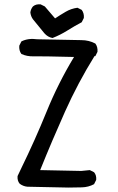

<svg xmlns="http://www.w3.org/2000/svg" viewBox="-20 -848 540 880"><path d="M293.9 11.7 105.5 7.8Q85.9 5.9 70.3 -5.9Q58.6 -19.5 60.5 -41L78.1 -78.1Q140.6 -206.1 193.4 -335.9Q246.1 -465.8 319.3 -586.9Q164.1 -590.8 133.8 -589.8Q103.5 -588.9 78.1 -600.6Q66.4 -616.2 68.4 -638.7L78.1 -658.2Q109.4 -673.8 150.4 -668L352.5 -664.1Q387.7 -664.1 417 -648.4Q428.7 -632.8 426.8 -610.4L417 -590.8H413.1Q336.9 -467.8 277.8 -335.9Q218.8 -204.1 164.1 -68.4L352.5 -64.5L391.6 -68.4L411.1 -58.6Q422.9 -44.9 420.9 -23.4L411.1 -3.9Q385.7 9.8 355.5 10.7Q325.2 11.7 293.9 11.7ZM220.7 -673.8Q199.2 -677.7 183.6 -695.3L130.9 -759.8Q121.1 -773.4 119.1 -791Q121.1 -806.6 130.9 -818.4Q144.5 -830.1 166 -828.1L185.5 -818.4L232.4 -763.7Q255.9 -779.3 280.8 -793.9Q305.7 -808.6 335 -812.5L354.5 -802.7Q366.2 -787.1 364.3 -765.6L354.5 -746.1Q321.3 -728.5 288.6 -708Q255.9 -687.5 220.7 -673.8Z"/></svg>

Font: JasonHandwriting4
Style: Regular
Weight: 400
Version: Version 1.01.21